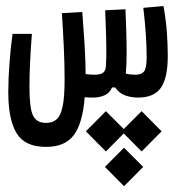

<svg xmlns="http://www.w3.org/2000/svg" viewBox="-20 -331 626 656"><path d="M137.2 170.9Q64.9 170.9 36.6 124Q8.3 77.1 8.3 -15.6Q8.3 -62 12.5 -116.5Q16.6 -170.9 22.9 -215.3H88.9Q85.4 -169.4 83 -123Q80.6 -76.7 80.6 -34.2Q80.6 39.6 93 64.2Q105.5 88.9 137.2 88.9Q159.7 88.9 173.6 76.4Q187.5 64 194.1 32.2Q200.7 0.5 200.7 -58.6Q200.7 -113.8 198 -170.7Q195.3 -227.5 191.4 -286.1L261.2 -290Q265.1 -241.2 268.8 -181.4Q272.5 -121.6 272.5 -78.1Q272.5 -78.1 272.5 -78.1Q272.5 -78.1 272.5 -78.1Q287.6 -75.7 302.2 -75.7Q322.8 -75.7 331.5 -82Q340.3 -88.4 341.8 -104Q343.3 -124 343.3 -156Q343.3 -188 342 -224.6Q340.8 -261.2 339.4 -295.9L408.7 -299.3Q410.2 -265.1 411.4 -225.1Q412.6 -185.1 412.6 -147.9Q412.6 -110.8 410.2 -85.4Q409.7 -82.5 409.7 -79.6Q424.3 -75.7 441.4 -75.7Q463.9 -75.7 472.4 -87.2Q481 -98.6 481 -134.3Q481 -171.9 478.3 -212.9Q475.6 -253.9 469.7 -304.2L538.6 -310.5Q547.4 -260.7 550.3 -219Q553.2 -177.2 553.2 -139.2Q553.2 -65.4 530 -31.5Q506.8 2.4 451.7 2.4Q428.7 2.4 408 -4.9Q387.2 -12.2 373.5 -32.2H362.8Q355 -13.2 337.4 -5.4Q319.8 2.4 295.9 2.4Q282.2 2.4 269.5 1Q262.2 91.3 231.9 131.1Q201.7 170.9 137.2 170.9ZM463.9 48.8 532.2 117.7 463.9 186.5 402.8 125 341.8 186.5 273.4 117.7 341.8 48.8 402.8 109.9ZM403.8 173.8 469.2 239.3 403.8 305.2 338.4 239.3Z"/></svg>

Font: Cascadia Code PL SemiLight
Style: Regular
Weight: 350
Monospace: yes
Designer: Aaron Bell
Foundry: Saja Typeworks
Version: Version 2404.023; ttfautohint (v1.8.4)